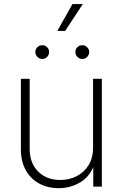

<svg xmlns="http://www.w3.org/2000/svg" viewBox="-20 -933 614 960"><path d="M273.4 7.8Q218.3 7.8 175.5 -15.6Q132.8 -39.1 108.6 -82.5Q84.5 -126 84.5 -186V-539.1H128.4V-188.5Q128.4 -117.7 170.7 -75.4Q212.9 -33.2 281.2 -33.2Q328.1 -33.2 365.2 -53Q402.3 -72.8 423.8 -108.6Q445.3 -144.5 445.3 -192.4V-539.1H489.3V0H446.3V-121.6H455.1Q435.1 -55.2 385 -23.7Q335 7.8 273.4 7.8ZM391.6 -638.2Q377 -638.2 366.9 -648.4Q356.9 -658.7 356.9 -672.9Q356.9 -687 366.9 -697Q377 -707 391.6 -707Q405.8 -707 415.8 -697Q425.8 -687 425.8 -672.9Q425.8 -658.7 415.8 -648.4Q405.8 -638.2 391.6 -638.2ZM191.4 -638.2Q177.2 -638.2 167 -648.4Q156.7 -658.7 156.7 -672.9Q156.7 -687 167 -697Q177.2 -707 191.4 -707Q206.1 -707 215.8 -697Q225.6 -687 225.6 -672.9Q225.6 -658.7 215.6 -648.4Q205.6 -638.2 191.4 -638.2ZM266.6 -778.3 342.3 -912.6H394L305.7 -778.3Z"/></svg>

Font: Inter 18pt ExtraLight
Style: Regular
Weight: 250
Designer: Rasmus Andersson
Foundry: rsms
Version: Version 4.001;git-66647c0bb